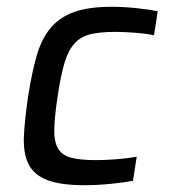

<svg xmlns="http://www.w3.org/2000/svg" viewBox="-20 -538 500 566"><path d="M372 -5Q346 0 306 4Q266 8 230 8Q158 8 118.5 -7.5Q79 -23 63.5 -55.5Q48 -88 50.5 -137.5Q53 -187 63 -255Q74 -325 88.5 -375Q103 -425 130 -456.5Q157 -488 199.5 -503Q242 -518 309 -518Q344 -518 382 -514Q420 -510 445 -505L434 -434Q411 -439 378.5 -441.5Q346 -444 319 -444Q273 -444 244.5 -436.5Q216 -429 198 -408Q180 -387 169.5 -350.5Q159 -314 150 -255Q141 -195 140 -158Q139 -121 151 -100.5Q163 -80 190 -73Q217 -66 263 -66Q290 -66 322.5 -68.5Q355 -71 383 -76Z"/></svg>

Font: Azeri Sans
Style: Italic
Weight: 400
Designer: Hector Gatti & Omnibus-Type (original fonts) / Cristiano Sobral (main changes and remastering)
Foundry: Omnibus-Type
Version: Version 0.07;August 21, 2020;FontCreator 13.0.0.2681 64-bit;